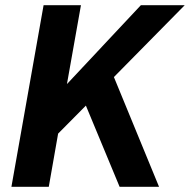

<svg xmlns="http://www.w3.org/2000/svg" viewBox="-20 -720 732 740"><path d="M419 -423 593 0H441L311 -313L204 -205L168 0H24L148 -700H292L238 -396L523 -700H692Z"/></svg>

Font: Sarabun
Style: Bold Italic
Weight: 700
Italic angle: -10°
Designer: Suppakit Chalermlarp | Katatrad Co.,Ltd.
Foundry: Cadson Demak Co.,Ltd.
Version: Version 1.000; ttfautohint (v1.6)